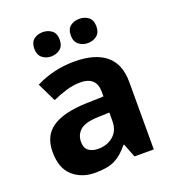

<svg xmlns="http://www.w3.org/2000/svg" viewBox="-138 -858 879 974"><g transform="rotate(-20 302.0 -371.0)"><path d="M302 -557Q412 -557 470.5 -509.5Q529 -462 529 -364V0H425L396 -74H392Q357 -30 318 -10Q279 10 211 10Q138 10 90 -32.5Q42 -75 42 -163Q42 -250 103 -291.5Q164 -333 286 -337L381 -340V-364Q381 -407 358.5 -427Q336 -447 296 -447Q256 -447 218 -435.5Q180 -424 142 -407L93 -508Q137 -531 190.5 -544Q244 -557 302 -557ZM323 -251Q251 -249 223 -225Q195 -201 195 -162Q195 -128 215 -113.5Q235 -99 267 -99Q315 -99 348 -127.5Q381 -156 381 -208V-253ZM134 -686Q134 -721 154 -736.5Q174 -752 202 -752Q230 -752 250.5 -736.5Q271 -721 271 -686Q271 -653 250.5 -637Q230 -621 202 -621Q174 -621 154 -637.5Q134 -654 134 -686ZM331 -686Q331 -721 351 -736.5Q371 -752 400 -752Q428 -752 448.5 -736.5Q469 -721 469 -686Q469 -653 448.5 -637Q428 -621 400 -621Q372 -621 351.5 -637.5Q331 -654 331 -686Z"/></g></svg>

Font: Noto Sans New Tai Lue
Style: Bold
Weight: 700
Version: Version 2.003